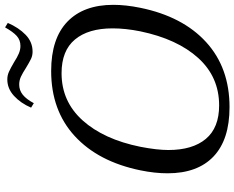

<svg xmlns="http://www.w3.org/2000/svg" viewBox="-106 -830 946 775"><g transform="rotate(-90 367.5 -443.0)"><path d="M320 -791Q338 -833 367.5 -860Q397 -887 434 -887Q450 -887 464.5 -880.5Q479 -874 503 -860Q523 -847 538.5 -840.5Q554 -834 569 -834Q593 -834 609.5 -849Q626 -864 644 -896L662 -885Q643 -841 614 -813Q585 -785 546 -785Q530 -785 516.5 -791.5Q503 -798 480 -812Q460 -825 445 -832Q430 -839 413 -839Q390 -839 372 -824.5Q354 -810 338 -780ZM55 -240Q55 -292 67 -350Q102 -520 205.5 -615Q309 -710 468 -710Q599 -710 667 -644.5Q735 -579 735 -459Q735 -409 723 -350Q688 -179 584.5 -84.5Q481 10 322 10Q191 10 123 -54.5Q55 -119 55 -240ZM628 -350Q640 -410 640 -462Q640 -560 595 -614Q550 -668 459 -668Q345 -668 268.5 -583Q192 -498 162 -350Q149 -283 149 -237Q149 -139 194 -85.5Q239 -32 329 -32Q444 -32 520.5 -116.5Q597 -201 628 -350Z"/></g></svg>

Font: Taviraj
Style: Italic
Weight: 400
Italic angle: -12°
Designer: Katatrad Team
Foundry: CadsonDemak
Version: Version 1.001